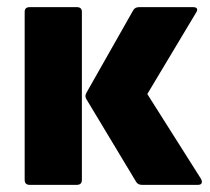

<svg xmlns="http://www.w3.org/2000/svg" viewBox="-20 -517 588 537"><path d="M377 0Q366 0 361 -8L222 -239Q216 -248 222 -258L353 -489Q358 -497 369 -497H520Q529 -497 531 -492.5Q533 -488 528 -481L392 -254L542 -17Q546 -10 544 -5Q542 0 534 0ZM63 0Q49 0 49 -14V-484Q49 -497 63 -497H195Q209 -497 209 -484V-14Q209 0 195 0Z"/></svg>

Font: Sofia Sans Black
Style: Regular
Weight: 900
Designer: Botio Nikoltchev, Ani Petrova
Foundry: lettersoup
Version: Version 4.100; ttfautohint (v1.8.3)